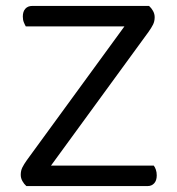

<svg xmlns="http://www.w3.org/2000/svg" viewBox="-20 -628 597 648"><path d="M483 -608Q491 -601 496.5 -591Q502 -581 502 -570Q502 -556 496.5 -545Q491 -534 481 -520L152 -69H499Q503 -64 506 -55.5Q509 -47 509 -36Q509 -19 500.5 -9.5Q492 0 478 0H69Q61 -7 55.5 -17Q50 -27 50 -38Q50 -52 55.5 -63Q61 -74 71 -88L400 -539H67Q64 -544 60.5 -552.5Q57 -561 57 -572Q57 -589 65.5 -598.5Q74 -608 89 -608H483Z"/></svg>

Font: Baloo 2
Style: Regular
Weight: 400
Designer: Sarang Kulkarni and Ek Type
Foundry: Ek Type
Version: Version 1.640;hotconv 1.0.111;makeotfexe 2.5.65597; ttfautoh